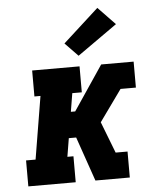

<svg xmlns="http://www.w3.org/2000/svg" viewBox="-55 -837 710 884"><g transform="rotate(-5 300.0 -395.5)"><path d="M40 0V-120H84L132 -410H104V-530H323V-410H279L265 -325H285L423 -530H573V-410H502L398 -265L454 -120H509V0H350L279 -205H245L231 -120H259V0ZM323 -579 263 -641 428 -791 507 -709Z"/></g></svg>

Font: Iosevka Curly Slab HvExObl
Style: Regular
Weight: 900
Width: 7
Italic angle: -9°
Monospace: yes
Designer: Belleve Invis
Foundry: Belleve Invis
Version: Version 11.1.0; ttfautohint (v1.8.3)